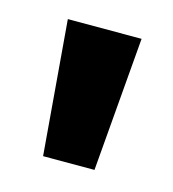

<svg xmlns="http://www.w3.org/2000/svg" viewBox="-52 -746 300 332"><g transform="rotate(15 98.0 -580.0)"><path d="M52 -460 32 -700H164L144 -460Z"/></g></svg>

Font: Tektur Condensed SemiBold
Style: Regular
Weight: 600
Width: 3
Designer: Adam Jagosz
Foundry: Adam Jagosz
Version: Version 1.005;gftools[0.9.30]